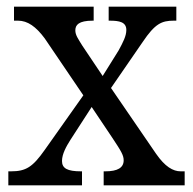

<svg xmlns="http://www.w3.org/2000/svg" viewBox="-20 -556 578 576"><path d="M5 0H226V-42H223C182 -42 166 -51 166 -73C166 -94 179 -117 191 -136L255 -235L316 -144C344 -102 351 -90 351 -75C351 -53 333 -42 296 -42H291V0H534V-42H522C499 -42 475 -56 448 -95L313 -292L408 -430C445 -485 465 -494 501 -494H509V-536H306V-494H309C338 -494 359 -490 359 -466C359 -448 349 -429 336 -405L288 -328L227 -419C214 -440 206 -451 206 -465C206 -481 216 -494 258 -494H261V-536H22V-494H34C63 -494 88 -476 114 -441L230 -270L114 -106C78 -55 58 -42 13 -42H5Z"/></svg>

Font: Noto Serif Devanagari SemiCondensed
Style: Regular
Weight: 400
Width: 4
Designer: Universal Thirst, Indian Type Foundry and the Monotype Design Team
Foundry: Monotype Imaging Inc.
Version: Version 2.004